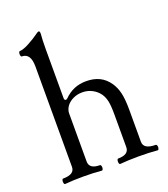

<svg xmlns="http://www.w3.org/2000/svg" viewBox="-134 -822 803 920"><g transform="rotate(-20 267.0 -362.0)"><path d="M518.6 -10.3Q518.6 -4.4 516.6 -0.2Q514.6 3.9 511.7 3.9Q469.2 0 416 0Q362.8 0 319.8 3.9Q316.9 3.9 315.2 -0.2Q313.5 -4.4 313.5 -10.3Q313.5 -16.1 315.2 -20Q316.9 -23.9 319.8 -23.9Q375 -23.9 375 -62V-228Q375 -273.9 369.9 -297.1Q364.7 -320.3 353.5 -336.4Q338.9 -356.9 316.2 -368.9Q293.5 -380.9 266.1 -380.9Q240.2 -380.9 218.8 -370.6Q197.3 -360.4 185.1 -343.3Q172.9 -326.2 172.9 -307.1V-62Q172.9 -23.9 227.1 -23.9Q230 -23.9 231.9 -19.8Q233.9 -15.6 233.9 -10.3Q233.9 -4.4 231.9 -0.2Q230 3.9 227.1 3.9Q185.5 0 133.3 0Q80.6 0 39.1 3.9Q36.1 3.9 34.4 -0.2Q32.7 -4.4 32.7 -10.3Q32.7 -16.1 34.4 -20Q36.1 -23.9 39.1 -23.9Q98.1 -23.9 98.1 -62V-574.2Q98.1 -641.6 53.2 -641.6Q50.3 -641.6 48.6 -645.5Q46.9 -649.4 46.9 -655.3Q46.9 -661.1 48.6 -665Q50.3 -668.9 53.2 -668.9Q61 -668.9 74.5 -673.6Q87.9 -678.2 101.1 -685.5Q134.8 -704.1 148.4 -714.4Q164.1 -726.6 169.9 -726.6Q175.8 -726.6 175.8 -712.9Q172.9 -679.7 172.9 -637.7V-386.2Q172.9 -374 180.7 -374Q185.1 -374 189 -377.9Q212.4 -401.4 240 -413.1Q267.6 -424.8 302.2 -424.8Q339.8 -424.8 368.7 -410.9Q397.5 -397 418 -367.2Q434.1 -343.8 441.9 -312Q449.7 -280.3 449.7 -224.1V-62Q449.7 -23.9 511.7 -23.9Q514.6 -23.9 516.6 -19.8Q518.6 -15.6 518.6 -10.3Z"/></g></svg>

Font: JuniusX
Style: Regular
Weight: 400
Designer: Peter S. Baker
Foundry: Briery Creek Software
Version: Version 1.004